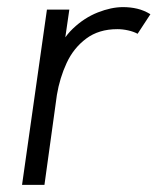

<svg xmlns="http://www.w3.org/2000/svg" viewBox="-20 -520 443 540"><path d="M42 0 112 -493H175L156 -362L138 -364Q153 -409 185 -439.5Q217 -470 255 -485Q293 -500 326 -500Q347 -500 366 -495.5Q385 -491 403 -480L367 -425Q356 -431 340.5 -434.5Q325 -438 310 -438Q258 -438 222.5 -411.5Q187 -385 167.5 -343Q148 -301 140 -253L105 0Z"/></svg>

Font: Hanken Grotesk Light
Style: Italic
Weight: 300
Italic angle: -8°
Designer: Alfredo Marco Pradil
Foundry: Hanken Design Co.
Version: Version 3.013